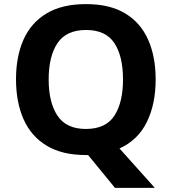

<svg xmlns="http://www.w3.org/2000/svg" viewBox="-20 -745 836 935"><path d="M738 -358Q738 -238 695 -150.5Q652 -63 562 -22L734 170H540L409 10H398Q282 10 206.5 -36Q131 -82 94.5 -165Q58 -248 58 -359Q58 -470 94.5 -552Q131 -634 206.5 -679.5Q282 -725 399 -725Q515 -725 590 -679.5Q665 -634 701.5 -551.5Q738 -469 738 -358ZM217 -358Q217 -246 260 -181.5Q303 -117 398 -117Q495 -117 537 -181.5Q579 -246 579 -358Q579 -471 537 -535Q495 -599 399 -599Q303 -599 260 -535Q217 -471 217 -358Z"/></svg>

Font: Noto Sans Tai Tham
Style: Bold
Weight: 700
Designer: Monotype Design Team 2013. Revised by David WIlliams 2020
Foundry: Monotype Imaging Inc.
Version: Version 2.002; ttfautohint (v1.8.4.7-5d5b)